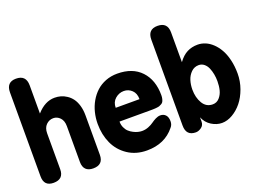

<svg xmlns="http://www.w3.org/2000/svg" viewBox="-117 -1105 1906 1402"><g transform="rotate(-20 836.0 -403.5)"><path d="M18.1 -77.1V-729Q18.1 -809.1 92.8 -809.1Q170.9 -809.1 170.9 -729V-509.8Q234.4 -582 310.1 -582Q334.5 -582 357.4 -575.7Q380.4 -569.3 402.8 -554.4Q425.3 -539.6 441.9 -517.3Q458.5 -495.1 468.8 -460.7Q479 -426.3 479 -383.8V-77.1Q479 0 400.9 0Q363.3 0 343.8 -19.5Q324.2 -39.1 324.2 -77.1V-356Q324.2 -398.4 302 -421.6Q279.8 -444.8 250 -444.8Q217.8 -444.8 194.3 -421.4Q170.9 -397.9 170.9 -356V-77.1Q170.9 0 92.8 0Q18.1 0 18.1 -77.1Z M799.8 -590.8Q918.5 -590.8 984.1 -521Q1049.8 -451.2 1049.8 -333Q1049.8 -316.9 1046.6 -304.4Q1043.5 -292 1039.1 -283.9Q1034.7 -275.9 1024.7 -270.3Q1014.6 -264.6 1007.3 -262Q1000 -259.3 983.6 -257.8Q967.3 -256.3 957.3 -256.1Q947.3 -255.9 925.8 -255.9H696.8Q696.8 -230.5 706.5 -209Q716.3 -187.5 731 -174.3Q745.6 -161.1 763.9 -151.9Q782.2 -142.6 798.8 -138.7Q815.4 -134.8 829.1 -134.8Q855 -134.8 879.4 -144.5Q903.8 -154.3 919.2 -165.8Q934.6 -177.2 954.1 -187Q973.6 -196.8 991.2 -196.8Q1016.6 -196.8 1032.2 -180.2Q1047.9 -163.6 1047.9 -130.9Q1047.9 -103.5 1030.8 -85Q953.6 11.2 814.9 11.2Q730 11.2 666.7 -31Q603.5 -73.2 572.3 -141.6Q541 -210 541 -293.9Q541 -339.8 551.8 -383.1Q562.5 -426.3 584.2 -464.1Q606 -502 636.5 -530Q667 -558.1 709 -574.5Q751 -590.8 799.8 -590.8ZM705.1 -359.9H890.1Q890.1 -405.3 863.8 -430.2Q837.4 -455.1 801.8 -455.1Q764.2 -455.1 734.6 -429.4Q705.1 -403.8 705.1 -359.9Z M1119.6 -70.8V-738.8Q1119.6 -817.9 1195.8 -817.9Q1273.4 -817.9 1273.4 -738.8V-507.8Q1304.7 -551.3 1341.6 -570.1Q1378.4 -588.9 1423.8 -588.9Q1454.1 -588.9 1483.2 -576.9Q1512.2 -564.9 1538.3 -540.3Q1564.5 -515.6 1584.2 -480.7Q1604 -445.8 1615.7 -397Q1627.4 -348.1 1627.4 -291Q1627.4 -231.4 1607.2 -175Q1586.9 -118.7 1554.7 -78.6Q1522.5 -38.6 1481 -14.4Q1439.5 9.8 1398.4 9.8Q1356.9 9.8 1317.6 -14.6Q1278.3 -39.1 1259.8 -84V-51.8Q1259.8 -22.5 1237.8 -6.8Q1215.8 8.8 1194.8 8.8Q1119.6 8.8 1119.6 -70.8ZM1380.4 -141.1Q1411.6 -141.1 1432.6 -164.3Q1453.6 -187.5 1461.7 -219.5Q1469.7 -251.5 1469.7 -289.1Q1469.7 -316.4 1464.8 -342.8Q1460 -369.1 1450 -392.8Q1439.9 -416.5 1421.9 -431.2Q1403.8 -445.8 1380.4 -445.8Q1346.2 -445.8 1321.8 -421.9Q1297.4 -397.9 1286.9 -364.3Q1276.4 -330.6 1276.4 -293Q1276.4 -231 1303.2 -186Q1330.1 -141.1 1380.4 -141.1Z"/></g></svg>

Font: BPreplay
Style: Bold
Weight: 700
Designer: Magenta/George Triantafyllakos
Foundry: Magenta/George Triantafyllakos
Version: Version 1.00